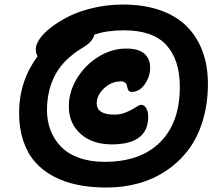

<svg xmlns="http://www.w3.org/2000/svg" viewBox="-20 -777 998 854"><path d="M453.1 57.1Q382.8 57.1 324 44.9Q265.1 32.7 216.8 6.8Q168.5 -19 135 -57.6Q101.6 -96.2 83.3 -151.4Q64.9 -206.5 64.9 -274.9Q64.9 -415 147 -526.9Q139.2 -539.6 139.2 -559.1Q139.2 -578.6 156.5 -604.2Q173.8 -629.9 208.7 -656.5Q243.7 -683.1 289.1 -705.6Q334.5 -728 397.2 -742.4Q460 -756.8 526.9 -756.8Q620.6 -756.8 693.1 -731.2Q765.6 -705.6 811.8 -658.7Q857.9 -611.8 881.3 -547.6Q904.8 -483.4 904.8 -404.8Q904.8 -314.5 881.3 -238.5Q857.9 -162.6 816.2 -108.4Q774.4 -54.2 717.5 -16.6Q660.6 21 594 39.1Q527.3 57.1 453.1 57.1ZM189 -286.1Q189 -238.8 204.6 -198Q220.2 -157.2 250.7 -125.2Q281.2 -93.3 331.1 -75.2Q380.9 -57.1 444.8 -57.1Q604.5 -57.1 692.1 -144.3Q779.8 -231.4 779.8 -390.1Q779.8 -511.7 719.5 -577.1Q659.2 -642.6 529.8 -642.1Q454.6 -642.1 399.9 -623Q391.6 -590.8 351.1 -566.9Q265.1 -516.1 227.1 -446.8Q189 -377.4 189 -286.1ZM477.1 -134.8Q390.6 -134.8 338.4 -181.6Q286.1 -228.5 286.1 -304.2Q286.1 -368.7 322.5 -428.5Q358.9 -488.3 418.2 -524.7Q477.5 -561 541 -561Q596.2 -561 622.1 -538.3Q647.9 -515.6 647.9 -476.1Q647.9 -436.5 624 -402.3Q600.1 -368.2 565.9 -368.2Q549.3 -368.2 545.9 -390.1Q542.5 -415 519 -415Q475.1 -415 442.6 -384Q410.2 -353 410.2 -317.9Q410.2 -267.1 488.8 -267.1Q517.1 -267.1 542.5 -278.1Q567.9 -289.1 584.2 -300Q600.6 -311 606.9 -311Q621.6 -311 630.4 -295.9Q639.2 -280.8 639.2 -257.8Q639.2 -134.8 477.1 -134.8Z"/></svg>

Font: Shantell Sans Irregular
Style: Bold
Weight: 700
Designer: Stephen Nixon, Anya Danilova, Shantell Martin
Foundry: Arrow Type
Version: Version 1.006;[9816181b4]